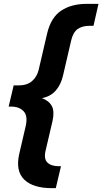

<svg xmlns="http://www.w3.org/2000/svg" viewBox="-20 -810 532 998"><path d="M250 168Q151 168 105.5 123Q60 78 80 -10L113 -152Q126 -207 103 -231.5Q80 -256 37 -256H25L51 -366H76Q120 -366 146 -388Q172 -410 181 -447L225 -636Q245 -720 298.5 -755Q352 -790 431 -790H492L466 -676H448Q407 -676 383.5 -659Q360 -642 350 -600L308 -419Q297 -370 269.5 -339Q242 -308 198 -300Q235 -286 249.5 -258.5Q264 -231 253 -181L217 -27Q207 16 226.5 35Q246 54 287 54H297L270 168Z"/></svg>

Font: Prodigy Sans
Style: Bold Italic
Weight: 700
Italic angle: -13°
Designer: Wei Huang
Foundry: Wei Huang
Version: Version 1.003; ttfautohint (v1.8.3)